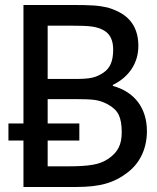

<svg xmlns="http://www.w3.org/2000/svg" viewBox="-20 -747 629 767"><path d="M566.9 -223.1C566.9 -315.4 517.1 -380.4 430.7 -403.8V-407.7C495.1 -439 532.7 -495.1 532.7 -563C532.7 -626 507.8 -670.9 457.5 -697.8C441.4 -706.1 425.8 -712.4 410.2 -716.8C394 -720.7 375.5 -723.6 354 -725.1C332.5 -726.6 303.2 -727.1 266.6 -727.1H73.7V-253.9H13.7V-185.5H73.7V0H282.2C331.5 0 372.1 -4.4 403.3 -13.7C434.6 -22.5 463.9 -37.6 491.2 -59.1C538.6 -95.7 566.9 -152.8 566.9 -223.1ZM432.1 -549.3C432.1 -502.9 420.4 -474.6 391.6 -455.6C376.5 -445.8 361.3 -439.5 347.2 -436.5C333 -433.1 310.5 -431.6 280.3 -431.6H170.4V-644.5H263.2C300.8 -644.5 328.1 -643.6 346.2 -641.1C364.3 -638.7 380.4 -633.8 395 -625.5C419.9 -611.3 432.1 -585.9 432.1 -549.3ZM466.3 -219.2C466.3 -168.5 450.7 -139.2 413.6 -113.3C395.5 -101.1 375 -92.8 351.1 -88.9C327.1 -84.5 293.5 -82.5 249 -82.5H170.4V-185.5H296.9V-253.9H170.4V-351.1H280.3C314.9 -351.1 341.3 -350.1 358.9 -347.7C376 -345.2 392.1 -339.8 407.2 -332C430.2 -319.8 445.8 -305.7 454.1 -288.6C462.4 -271.5 466.3 -248 466.3 -219.2Z"/></svg>

Font: SG Kara
Style: Regular
Weight: 400
Designer: Damoon Khanjanzadeh
Version: Version 1.000